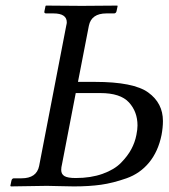

<svg xmlns="http://www.w3.org/2000/svg" viewBox="-20 -666 603 687"><path d="M217 -574Q219 -582 219 -586Q219 -618 171 -618H145Q137 -618 139 -626L143 -645L145 -646Q238 -645 273 -645L399 -646L401 -645L397 -626Q395 -618 388 -618H361Q307 -618 298 -574L259 -373H320Q458 -373 510.5 -335Q563 -297 563 -233Q563 -210 558 -183Q546 -124 513.5 -84.5Q481 -45 432.5 -28Q384 -11 341.5 -5Q299 1 244 1Q225 1 193.5 0Q162 -1 148 -1L19 1L17 -1L21 -20Q23 -28 30 -28H57Q111 -28 120 -72ZM251 -333 202 -79Q199 -67 199 -58Q199 -43 210.5 -36Q222 -29 251 -29Q305 -29 347 -44Q389 -59 413 -83.5Q437 -108 450 -132.5Q463 -157 468 -183Q472 -203 472 -217Q472 -266 441.5 -299.5Q411 -333 339 -333Z"/></svg>

Font: Linux Libertine O
Style: Italic
Weight: 400
Italic angle: -12°
Designer: Philipp H. Poll
Foundry: Philipp H. Poll
Version: Version 5.1.6